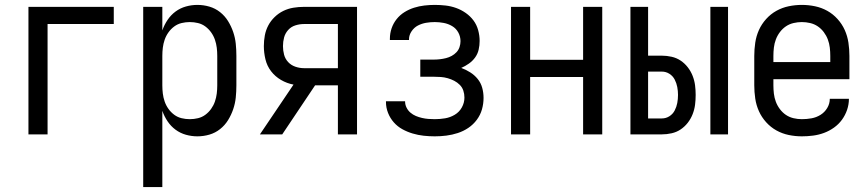

<svg xmlns="http://www.w3.org/2000/svg" viewBox="-20 -548 3540 783"><path d="M96 0V-520H444V-450H174V0Z M564 215V-520H642V-424Q650 -447 663.5 -467Q677 -487 696 -501Q715 -515 738 -521.5Q761 -528 785 -528Q810 -528 834 -521Q858 -514 877.5 -498.5Q897 -483 910 -462Q923 -441 931 -417.5Q939 -394 941.5 -369.5Q944 -345 944 -320V-200Q944 -175 941.5 -150.5Q939 -126 931 -102.5Q923 -79 910 -58Q897 -37 877.5 -21.5Q858 -6 834 1Q810 8 785 8Q761 8 738 1.5Q715 -5 696 -19Q677 -33 663.5 -53Q650 -73 642 -96V215ZM754 -62Q771 -62 787.5 -66Q804 -70 817.5 -80Q831 -90 841 -104Q851 -118 856.5 -134Q862 -150 864 -166.5Q866 -183 866 -200V-320Q866 -337 864 -353.5Q862 -370 856.5 -386Q851 -402 841 -416Q831 -430 817.5 -440Q804 -450 787.5 -454Q771 -458 754 -458Q737 -458 720.5 -454Q704 -450 690.5 -440Q677 -430 667 -416Q657 -402 651.5 -386Q646 -370 644 -353.5Q642 -337 642 -320V-200Q642 -183 644 -166.5Q646 -150 651.5 -134Q657 -118 667 -104Q677 -90 690.5 -80Q704 -70 720.5 -66Q737 -62 754 -62Z M1040 0 1177 -203Q1150 -208 1126 -222Q1102 -236 1085.5 -257.5Q1069 -279 1062.5 -306Q1056 -333 1056 -360Q1056 -382 1060 -403.5Q1064 -425 1074 -444Q1084 -463 1100 -478.5Q1116 -494 1135.5 -503.5Q1155 -513 1176.5 -516.5Q1198 -520 1219 -520H1436V0H1358V-200H1265L1131 0ZM1358 -270V-450H1219Q1202 -450 1184.5 -444.5Q1167 -439 1155 -425.5Q1143 -412 1138.5 -395Q1134 -378 1134 -360Q1134 -342 1138.5 -325Q1143 -308 1155 -295Q1167 -282 1184.5 -276Q1202 -270 1219 -270Z M1753 8Q1730 8 1707.5 5.5Q1685 3 1663 -3.5Q1641 -10 1621 -21Q1601 -32 1586 -49Q1571 -66 1562.5 -87.5Q1554 -109 1554 -132V-135H1632V-134Q1632 -121 1638 -109Q1644 -97 1654 -88.5Q1664 -80 1676 -75Q1688 -70 1701 -67Q1714 -64 1727 -63Q1740 -62 1753 -62Q1774 -62 1795 -65.5Q1816 -69 1834.5 -80Q1853 -91 1863.5 -110Q1874 -129 1874 -150Q1874 -165 1869.5 -178.5Q1865 -192 1855 -202Q1845 -212 1832.5 -218.5Q1820 -225 1806 -229Q1792 -233 1778 -234Q1764 -235 1750 -235H1694V-305H1750Q1762 -305 1774.5 -306.5Q1787 -308 1799 -311Q1811 -314 1822 -320Q1833 -326 1841.5 -335Q1850 -344 1854 -356Q1858 -368 1858 -380Q1858 -399 1849 -415.5Q1840 -432 1824 -441.5Q1808 -451 1789.5 -454.5Q1771 -458 1753 -458Q1735 -458 1717.5 -455Q1700 -452 1684.5 -444Q1669 -436 1658.5 -420.5Q1648 -405 1648 -388V-385H1570V-390Q1570 -412 1577 -432.5Q1584 -453 1597.5 -470Q1611 -487 1629.5 -498.5Q1648 -510 1668.5 -516.5Q1689 -523 1710.5 -525.5Q1732 -528 1753 -528Q1775 -528 1797 -525.5Q1819 -523 1840 -515.5Q1861 -508 1879.5 -495Q1898 -482 1911 -464.5Q1924 -447 1930 -425Q1936 -403 1936 -381Q1936 -363 1932 -345.5Q1928 -328 1917.5 -313.5Q1907 -299 1892 -288.5Q1877 -278 1861 -271Q1880 -264 1897.5 -253Q1915 -242 1928 -226Q1941 -210 1946.5 -190Q1952 -170 1952 -149Q1952 -125 1945.5 -102Q1939 -79 1924.5 -59.5Q1910 -40 1890 -26.5Q1870 -13 1847 -5.5Q1824 2 1800.5 5Q1777 8 1753 8Z M2064 0V-520H2142V-304H2358V-520H2436V0H2358V-234H2142V0Z M2877 0V-520H2949V0ZM2551 0V-520H2623V-321H2679Q2699 -321 2719 -316.5Q2739 -312 2755.5 -301Q2772 -290 2784.5 -274Q2797 -258 2804.5 -239Q2812 -220 2814.5 -200.5Q2817 -181 2817 -161Q2817 -140 2814.5 -120.5Q2812 -101 2804.5 -82Q2797 -63 2784.5 -47Q2772 -31 2755.5 -20Q2739 -9 2719 -4.5Q2699 0 2679 0ZM2623 -65H2679Q2696 -65 2710 -74Q2724 -83 2731.5 -97.5Q2739 -112 2742 -128Q2745 -144 2745 -161Q2745 -177 2742 -193Q2739 -209 2731.5 -223.5Q2724 -238 2710 -247Q2696 -256 2679 -256H2623Z M3250 8Q3223 8 3196.5 2.5Q3170 -3 3146.5 -16Q3123 -29 3104.5 -49.5Q3086 -70 3075 -94.5Q3064 -119 3060 -146Q3056 -173 3056 -200V-320Q3056 -347 3060 -374Q3064 -401 3075 -425.5Q3086 -450 3104.5 -470.5Q3123 -491 3146.5 -504Q3170 -517 3196.5 -522.5Q3223 -528 3250 -528Q3277 -528 3303.5 -522.5Q3330 -517 3353.5 -504Q3377 -491 3395.5 -470.5Q3414 -450 3425 -425.5Q3436 -401 3440 -374Q3444 -347 3444 -320V-225H3134V-200Q3134 -183 3136 -166Q3138 -149 3144 -133Q3150 -117 3160.5 -103Q3171 -89 3185 -79.5Q3199 -70 3216 -66Q3233 -62 3250 -62Q3270 -62 3289.5 -65.5Q3309 -69 3326 -79.5Q3343 -90 3353.5 -107.5Q3364 -125 3364 -145H3442Q3442 -122 3434.5 -100Q3427 -78 3413.5 -59.5Q3400 -41 3381 -27.5Q3362 -14 3340.5 -6Q3319 2 3296 5Q3273 8 3250 8ZM3366 -295V-320Q3366 -337 3364 -354Q3362 -371 3356 -387Q3350 -403 3339.5 -417Q3329 -431 3315 -440.5Q3301 -450 3284 -454Q3267 -458 3250 -458Q3233 -458 3216 -454Q3199 -450 3185 -440.5Q3171 -431 3160.5 -417Q3150 -403 3144 -387Q3138 -371 3136 -354Q3134 -337 3134 -320V-295Z"/></svg>

Font: Moesevka
Style: Regular
Weight: 400
Monospace: yes
Designer: Belleve Invis
Foundry: Belleve Invis
Version: Version 32.5.0; ttfautohint (v1.8.4)